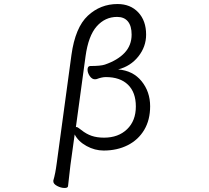

<svg xmlns="http://www.w3.org/2000/svg" viewBox="-20 -732 1040 954"><path d="M301 202Q283 202 264 192Q245 182 245 169V165Q255 132 262 78L335 -459Q354 -596 416.5 -654Q479 -712 564 -712Q628 -712 667 -670.5Q706 -629 706 -560Q706 -500 667.5 -451.5Q629 -403 567 -387Q641 -381 683.5 -328.5Q726 -276 726 -204Q726 -136 696.5 -86.5Q667 -37 614.5 -10.5Q562 16 495 16Q451 16 410 -6.5Q369 -29 351 -64L330 88L318 193Q317 202 301 202ZM360 -101Q364 -101 372 -95Q380 -89 384 -86Q409 -66 435.5 -57Q462 -48 497 -48Q568 -48 611.5 -90Q655 -132 655 -203Q655 -273 616 -311Q577 -349 506 -349Q486 -349 460 -339Q457 -338 452 -338Q437 -338 426 -354Q415 -370 415 -386Q415 -404 429 -404Q480 -404 501 -411Q565 -433 599.5 -470Q634 -507 634 -560Q634 -603 615.5 -625.5Q597 -648 562 -648Q502 -648 460.5 -601Q419 -554 405 -452L357 -100Z"/></svg>

Font: Fusion Kai T
Style: Regular
Weight: 400
Designer: Fontworks Inc.
Version: Version 24.134;May 13, 2024